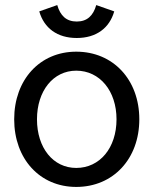

<svg xmlns="http://www.w3.org/2000/svg" viewBox="-20 -726 606 758"><path d="M283 -576C360 -576 412 -615 431 -681L360 -706C348 -664 324 -641 283 -641C242 -641 218 -664 206 -706L135 -681C154 -615 206 -576 283 -576ZM281 12C427 12 530 -99 530 -255C530 -411 427 -522 281 -522C137 -522 36 -411 36 -255C36 -99 137 12 281 12ZM281 -63C190 -63 126 -142 126 -255C126 -367 190 -447 281 -447C374 -447 440 -367 440 -255C440 -142 374 -63 281 -63Z"/></svg>

Font: Alpha Lyrae Medium
Style: Regular
Weight: 500
Designer: Nikolay Petroussenko, Plamen Motev
Foundry: Fontfabric LLC
Version: Version 1.000;hotconv 1.0.109;makeotfexe 2.5.65596